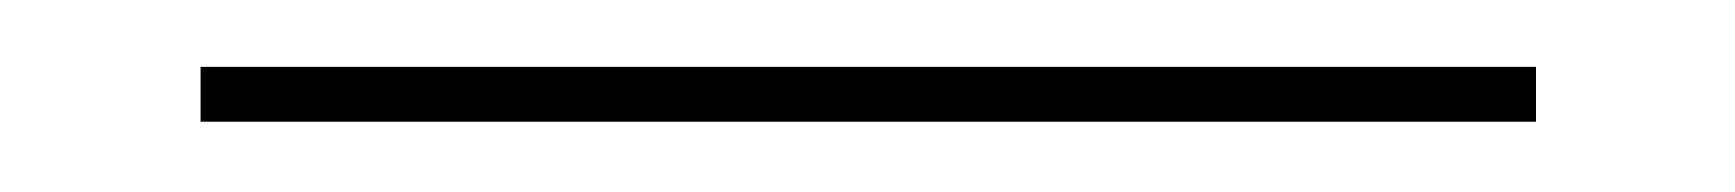

<svg xmlns="http://www.w3.org/2000/svg" viewBox="-20 38 506 56"><path d="M428 73.5H38.5V57.5H428Z"/></svg>

Font: Anek Kannada Thin
Style: Regular
Weight: 250
Version: Version 1.003